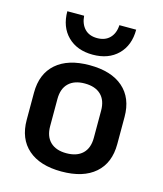

<svg xmlns="http://www.w3.org/2000/svg" viewBox="-106 -770 734 862"><g transform="rotate(15 260.5 -339.0)"><path d="M50 -172V-298Q50 -386 105 -434Q160 -482 260 -482Q361 -482 416 -434Q471 -386 471 -298V-172Q471 -84 416 -36Q361 12 260 12Q160 12 105 -36Q50 -84 50 -172ZM362 -172V-298Q362 -346 335.5 -371.5Q309 -397 260 -397Q212 -397 185.5 -371.5Q159 -346 159 -298V-172Q159 -124 185.5 -98.5Q212 -73 260 -73Q309 -73 335.5 -98.5Q362 -124 362 -172ZM100 -690H178Q181 -652 202 -630Q223 -608 260 -608Q297 -608 318.5 -630Q340 -652 342 -690H420Q420 -617 376.5 -574Q333 -531 260 -531Q187 -531 143.5 -574Q100 -617 100 -690Z"/></g></svg>

Font: KoHo SemiBold
Style: Regular
Weight: 600
Designer: Cadson Demak & Katatrad Team
Foundry: Cadson Demak Co.,Ltd.
Version: Version 1.000; ttfautohint (v1.6)